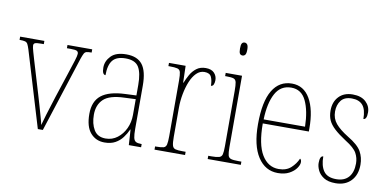

<svg xmlns="http://www.w3.org/2000/svg" viewBox="-71 -949 2368 1170"><g transform="rotate(10 1113.0 -364.0)"><path d="M68 -468Q61 -490 55.5 -500Q50 -510 39 -513Q28 -516 5 -516V-536H155V-516H138Q110 -516 101 -512Q92 -508 92 -497Q92 -486 100 -458.5Q108 -431 115 -407L175 -207Q184 -178 193.5 -144Q203 -110 212 -79Q221 -48 225 -28Q230 -48 244 -94Q258 -140 281 -212L331 -364Q349 -419 359 -450.5Q369 -482 369 -494Q369 -506 360 -511Q351 -516 321 -516H298V-536H451V-516H449Q430 -516 420 -513.5Q410 -511 404.5 -501Q399 -491 391 -468L240 0H209Z M622 10Q569 10 535.5 -28.5Q502 -67 502 -146Q502 -224 549.5 -261.5Q597 -299 696 -303L765 -306V-371Q765 -446 743 -481.5Q721 -517 662 -517Q606 -517 582 -487.5Q558 -458 558 -395Q537 -395 537 -439Q537 -479 567.5 -510.5Q598 -542 662 -542Q730 -542 761.5 -501.5Q793 -461 793 -372V-105Q793 -68 797 -50Q801 -32 812 -26Q823 -20 844 -20H848V0H772L766 -95H764Q752 -68 734 -44Q716 -20 689 -5Q662 10 622 10ZM625 -15Q666 -15 697.5 -39Q729 -63 747 -101.5Q765 -140 765 -185V-283L695 -280Q604 -277 567 -242Q530 -207 530 -146Q530 -90 552.5 -52.5Q575 -15 625 -15Z M931 0V-20H938Q969 -20 983 -24Q997 -28 1001 -44.5Q1005 -61 1005 -97V-441Q1005 -476 1001 -492Q997 -508 981.5 -512Q966 -516 933 -516H926V-536H1029L1032 -432H1034Q1044 -457 1058.5 -483Q1073 -509 1096 -526.5Q1119 -544 1153 -544Q1188 -544 1205.5 -525.5Q1223 -507 1223 -481Q1223 -465 1218 -454Q1213 -443 1202 -443Q1202 -475 1192 -497Q1182 -519 1149 -519Q1121 -519 1099.5 -497.5Q1078 -476 1063.5 -440.5Q1049 -405 1041 -362Q1033 -319 1033 -277V-97Q1033 -61 1037.5 -44.5Q1042 -28 1056.5 -24Q1071 -20 1102 -20H1120V0Z M1359 -658Q1348 -658 1342.5 -666Q1337 -674 1337 -698Q1337 -721 1342.5 -729.5Q1348 -738 1359 -738Q1369 -738 1375.5 -729.5Q1382 -721 1382 -698Q1382 -674 1375.5 -666Q1369 -658 1359 -658ZM1260 0V-20H1280Q1312 -20 1327 -24.5Q1342 -29 1346 -44.5Q1350 -60 1350 -95V-437Q1350 -473 1346.5 -490Q1343 -507 1329.5 -511.5Q1316 -516 1286 -516H1277V-536H1378V-95Q1378 -60 1382 -44.5Q1386 -29 1400.5 -24.5Q1415 -20 1447 -20H1465V0Z M1695 10Q1617 10 1571 -60.5Q1525 -131 1525 -262Q1525 -403 1567 -472.5Q1609 -542 1687 -542Q1760 -542 1799 -474.5Q1838 -407 1838 -291V-272H1553Q1553 -142 1591.5 -78.5Q1630 -15 1696 -15Q1743 -15 1771.5 -41Q1800 -67 1814 -100Q1823 -95 1823 -79Q1823 -63 1808.5 -42Q1794 -21 1765.5 -5.5Q1737 10 1695 10ZM1810 -297Q1808 -395 1779 -456Q1750 -517 1687 -517Q1621 -517 1589 -457.5Q1557 -398 1554 -297Z M2052 10Q2006 10 1979.5 -7Q1953 -24 1941.5 -48Q1930 -72 1930 -94Q1930 -138 1951 -138Q1951 -80 1974 -47.5Q1997 -15 2052 -15Q2102 -15 2128.5 -45Q2155 -75 2155 -130Q2155 -164 2139 -193.5Q2123 -223 2068 -257Q2022 -287 1995.5 -311.5Q1969 -336 1957.5 -361.5Q1946 -387 1946 -421Q1946 -475 1977.5 -508Q2009 -541 2063 -541Q2116 -541 2144.5 -514Q2173 -487 2173 -449Q2173 -405 2152 -405Q2152 -463 2129.5 -489.5Q2107 -516 2062 -516Q2016 -516 1995 -488.5Q1974 -461 1974 -420Q1974 -377 2000 -346Q2026 -315 2078 -283Q2142 -245 2162.5 -208.5Q2183 -172 2183 -127Q2183 -64 2147.5 -27Q2112 10 2052 10Z"/></g></svg>

Font: Noto Serif Tamil Condensed Thin
Style: Regular
Weight: 100
Width: 3
Designer: Indian Type Foundry, Tom Grace, and the Monotype Design Team
Foundry: Monotype Imaging Inc.
Version: Version 2.004; ttfautohint (v1.8.4.7-5d5b)